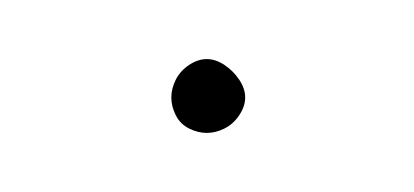

<svg xmlns="http://www.w3.org/2000/svg" viewBox="-20 -1123 140 65"><path d="M38 -1090Q38 -1087 39.5 -1084Q41 -1081 44 -1079.5Q47 -1078 50 -1078Q53 -1078 56 -1079.5Q59 -1081 61 -1084Q63 -1087 63 -1090Q63 -1093 61 -1096Q59 -1099 56 -1101Q53 -1103 50 -1103Q47 -1103 44 -1101Q41 -1099 39.5 -1096Q38 -1093 38 -1090Z"/></svg>

Font: Linefont Thin
Style: Regular
Weight: 100
Monospace: yes
Version: Version 3.002;gftools[0.9.33]